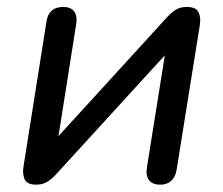

<svg xmlns="http://www.w3.org/2000/svg" viewBox="-20 -514 630 542"><path d="M46.4 -44.3 111.2 -453.1Q114.1 -473.7 126 -484.1Q138 -494.4 158.3 -494.4Q180.2 -494.4 189.5 -481.5Q198.8 -468.6 195 -445.3L139.1 -92.1H110.6L452.2 -466Q464.5 -479.2 476.7 -486.8Q489 -494.4 507.4 -494.4Q532.7 -494.4 540.1 -479.9Q547.6 -465.3 544.1 -443.4L478.6 -34.7Q475.1 -14 463.3 -3.4Q451.6 7.3 432.5 7.3Q410 7.3 400.5 -5.6Q391 -18.5 394.9 -42.4L451.3 -395.6H479.8L138.2 -21.8Q126 -8.5 113.1 -0.6Q100.2 7.3 82.2 7.3Q55.9 7.3 49.4 -8.2Q42.9 -23.7 46.4 -44.3Z"/></svg>

Font: SN Pro Thin
Style: Italic
Weight: 200
Italic angle: -9°
Designer: Tobias Whetton
Foundry: Supernotes
Version: Version 1.003;Glyphs 3.3 (3324)